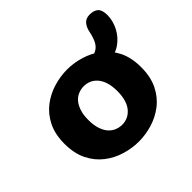

<svg xmlns="http://www.w3.org/2000/svg" viewBox="-151 -765 939 939"><g transform="rotate(-45 319.0 -295.0)"><path d="M310.5 10.5Q264 10.5 217 -3.5Q170 -17.5 131 -47.5Q92 -77.5 68.2 -125Q44.5 -172.5 44.5 -239Q44.5 -305.5 68.2 -352.8Q92 -400 131 -429.8Q170 -459.5 217 -473.5Q264 -487.5 310.5 -487.5Q356.5 -487.5 403.2 -473.5Q450 -459.5 489 -429.8Q528 -400 551.5 -352.8Q575 -305.5 575 -239Q575 -172.5 551.5 -125Q528 -77.5 489 -47.5Q450 -17.5 403.2 -3.5Q356.5 10.5 310.5 10.5ZM310.5 -105.5Q331 -105.5 348.8 -113.5Q366.5 -121.5 380.5 -137.8Q394.5 -154 402.2 -179.2Q410 -204.5 410 -239Q410 -273.5 402.2 -298.5Q394.5 -323.5 380.5 -340Q366.5 -356.5 348.8 -364.2Q331 -372 310.5 -372Q290 -372 271.5 -364.2Q253 -356.5 239.2 -340Q225.5 -323.5 217.5 -298.5Q209.5 -273.5 209.5 -239Q209.5 -204.5 217.5 -179.2Q225.5 -154 239.2 -137.8Q253 -121.5 271.5 -113.5Q290 -105.5 310.5 -105.5ZM485.5 -373Q457.5 -373 440.5 -379.2Q423.5 -385.5 419.5 -388Q408.5 -394.5 403.5 -403.2Q398.5 -412 398.5 -424.5Q398.5 -435 404.5 -439.2Q410.5 -443.5 419.5 -443.5Q452 -443.5 471.2 -454.2Q490.5 -465 501.2 -486.5Q512 -508 518.5 -540Q523.5 -566 537.8 -582.8Q552 -599.5 578.5 -599.5Q608 -599.5 623.2 -585.5Q638.5 -571.5 638.5 -536Q638.5 -497 619 -459.2Q599.5 -421.5 565 -397.2Q530.5 -373 485.5 -373Z"/></g></svg>

Font: Sono ExtraLight Monospace
Style: Bold
Weight: 700
Version: Version 2.112